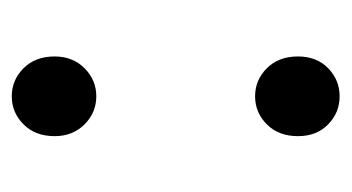

<svg xmlns="http://www.w3.org/2000/svg" viewBox="-152 -418 583 318"><g transform="rotate(-90 139.0 -258.5)"><path d="M139 -390Q112 -390 92.5 -409.5Q73 -429 73 -459Q73 -491 92.5 -510.5Q112 -530 139 -530Q166 -530 185.5 -510.5Q205 -491 205 -459Q205 -429 185.5 -409.5Q166 -390 139 -390ZM139 13Q112 13 92.5 -6Q73 -25 73 -56Q73 -88 92.5 -107.5Q112 -127 139 -127Q166 -127 185.5 -107.5Q205 -88 205 -56Q205 -25 185.5 -6Q166 13 139 13Z"/></g></svg>

Font: Source Han Sans SC
Style: Regular
Weight: 400
Designer: Ryoko NISHIZUKA 西塚涼子 (kana, bopomofo & ideographs); Paul D. Hunt (Latin, Greek & Cyrillic); Sandoll Communications 산돌커뮤니
Foundry: Adobe
Version: Version 2.002;hotconv 1.0.116;makeotfexe 2.5.65601; ttfautoh